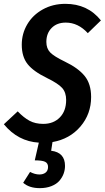

<svg xmlns="http://www.w3.org/2000/svg" viewBox="-42 -725 543 995"><path d="M293.9 -405.8Q363.3 -372.6 396.7 -331.3Q430.2 -290 430.2 -222.2Q430.2 -134.3 374.8 -69.3Q319.3 -4.4 230 11.2L223.1 56.2Q294.9 64.9 294.9 134.8Q294.9 155.3 287.8 174.8Q280.8 194.3 265.9 211.7Q251 229 224.6 239.5Q198.2 250 164.1 250Q109.4 250 78.1 222.2L113.8 166Q139.2 179.2 162.1 179.2Q182.1 179.2 194.6 169.2Q207 159.2 207 140.1Q207 121.1 191.9 113.5Q176.8 106 138.2 106L159.2 14.2Q51.3 7.8 -22 -81.1L49.8 -147.9Q81.1 -115.2 111.1 -99.1Q141.1 -83 182.1 -83Q235.4 -83 268.1 -116.5Q300.8 -149.9 300.8 -207Q300.8 -246.1 280 -269.3Q259.3 -292.5 201.2 -320.8Q130.9 -355 100.8 -393.1Q70.8 -431.2 70.8 -493.2Q70.8 -550.8 99.4 -599.1Q127.9 -647.5 179.9 -676.3Q231.9 -705.1 296.9 -705.1Q412.6 -705.1 481 -619.1L413.1 -553.2Q362.8 -607.9 298.8 -607.9Q252.9 -607.9 225.6 -580.1Q198.2 -552.2 198.2 -507.8Q198.2 -474.1 217.8 -453.6Q237.3 -433.1 293.9 -405.8Z"/></svg>

Font: Fira Sans Compressed Medium
Style: Italic
Weight: 500
Width: 3
Italic angle: -8°
Designer: Carrois Corporate & Edenspiekermann AG
Foundry: Carrois Corporate GbR & Edenspiekermann AG
Version: Version 4.203;PS 004.203;hotconv 1.0.88;makeotf.lib2.5.64775